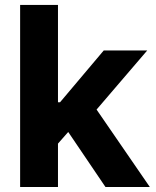

<svg xmlns="http://www.w3.org/2000/svg" viewBox="-20 -747 622 767"><path d="M60.4 0V-727.3H211.6V-338.4H219.8L394.5 -545.5H568.2L365.8 -309.3L578.5 0H401.3L252.5 -219.8L211.6 -173.3V0Z"/></svg>

Font: Inter Zeller
Style: Bold
Weight: 700
Designer: Rasmus Andersson; Joe Bland
Foundry: zeller
Version: Version 3.015;git-dec3a8cb1